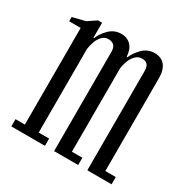

<svg xmlns="http://www.w3.org/2000/svg" viewBox="-131 -665 763 781"><g transform="rotate(30 250.0 -275.0)"><path d="M22 0V-34H66V-488H12V-508L72 -523L112 -550H131V-479H134Q142 -502 165.5 -526Q189 -550 223 -550Q250 -550 267.5 -532Q285 -514 287 -479H290Q299 -502 322 -526Q345 -550 379 -550Q410 -550 427 -529.5Q444 -509 444 -470V-34H493V0H379V-467Q379 -505 346 -505Q328 -505 315.5 -492.5Q303 -480 296 -461.5Q289 -443 287 -426V-34H336V0H223V-467Q223 -505 187 -505Q170 -505 158 -492.5Q146 -480 139.5 -461.5Q133 -443 131 -426V-34H180V0Z"/></g></svg>

Font: Xanh Mono
Style: Regular
Weight: 400
Monospace: yes
Designer: Lam Bao, Duy Dao
Foundry: Yellow Type Foundry
Version: Version 3.101; ttfautohint (v1.8.3)